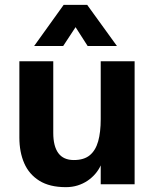

<svg xmlns="http://www.w3.org/2000/svg" viewBox="-20 -761 656 793"><path d="M536 -508V0H396V-78Q388 -60 374 -43.5Q360 -27 341.5 -14.5Q323 -2 300.5 5Q278 12 252 12Q185 12 142.5 -14.5Q100 -41 80 -87Q60 -133 60 -193V-508H200V-212Q200 -157 221 -128.5Q242 -100 285 -100Q327 -100 351 -120Q375 -140 385.5 -177.5Q396 -215 396 -269V-508ZM121 -571 243 -741H340L463 -571H342L258 -702H327L241 -571Z"/></svg>

Font: Inclusive Sans
Style: Bold
Weight: 700
Designer: Olivia King
Foundry: Olivia King
Version: Version 2.004